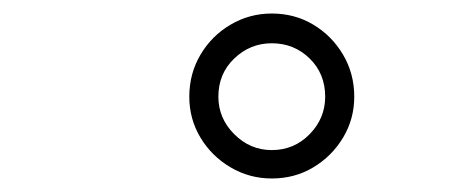

<svg xmlns="http://www.w3.org/2000/svg" viewBox="-20 -701 672 284"><path d="M382 -437Q349 -437 321 -453.5Q293 -470 276.5 -497.5Q260 -525 260 -558Q260 -592 276.5 -620Q293 -648 321 -664.5Q349 -681 382 -681Q416 -681 443.5 -664.5Q471 -648 487.5 -620Q504 -592 504 -558Q504 -525 487.5 -497.5Q471 -470 443.5 -453.5Q416 -437 382 -437ZM382 -479Q415 -479 438 -502.5Q461 -526 461 -558Q461 -592 438 -614.5Q415 -637 382 -637Q350 -637 326.5 -614.5Q303 -592 303 -558Q303 -526 326.5 -502.5Q350 -479 382 -479Z"/></svg>

Font: Atkinson Hyperlegible Mono ExtraLight
Style: Italic
Weight: 200
Italic angle: -12°
Monospace: yes
Designer: Elliott Scott, Megan Eiswerth, Linus Boman, Theodore Petrosky, Letters from Sweden
Foundry: Applied Design Works, Letters from Sweden
Version: Version 2.001